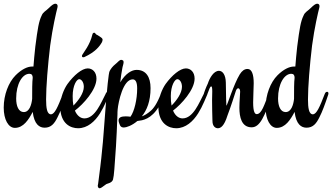

<svg xmlns="http://www.w3.org/2000/svg" viewBox="-40 -679 1787 1033"><path d="M311 -185C305 -185 301 -181 298 -173C271 -103 254 -64 234 -64C213 -64 208 -98 208 -144C208 -212 217 -326 230 -434C243 -531 263 -615 268 -634C269 -638 270 -642 270 -646C270 -655 265 -659 257 -659C250 -659 239 -652 223 -636C205 -618 192 -615 184 -595C169 -564 163 -529 150 -428C145 -388 143 -353 140 -321H132C108 -321 76 -306 44 -274C6 -236 -20 -169 -20 -100C-20 -36 5 9 40 9C86 9 114 -35 136 -77C144 -10 172 8 200 8C235 8 253 -14 270 -49C285 -78 300 -119 317 -170C318 -173 318 -176 318 -177C318 -182 315 -185 311 -185ZM136 -261C133 -237 133 -192 133 -147C130 -118 119 -76 88 -76C60 -76 47 -108 47 -149C47 -229 81 -282 118 -282C130 -282 136 -275 136 -261Z M541 -185C534 -185 531 -181 528 -173C504 -128 472 -42 414 -42C395 -42 375 -55 363 -84C408 -118 479 -196 479 -256C479 -292 457 -311 432 -311C401 -311 357 -274 323 -227C304 -200 284 -152 284 -107C284 -11 342 11 380 11C431 11 471 -26 498 -69L515 -99C524 -118 536 -142 547 -170C548 -172 548 -174 548 -177C548 -182 545 -185 541 -185ZM351 -162C351 -220 373 -253 386 -253C398 -253 411 -237 411 -212C411 -178 382 -138 355 -111C352 -126 351 -143 351 -162ZM508 -474C499 -482 495 -483 488 -488C485 -491 478 -491 473 -499C471 -502 469 -503 467 -503C463 -503 458 -500 457 -493C444 -437 409 -396 404 -386C402 -383 401 -381 401 -378C401 -373 403 -371 408 -371C410 -371 412 -371 414 -372C472 -399 496 -429 509 -453C510 -457 512 -461 512 -465C512 -468 511 -471 508 -474Z M612 -357C602 -357 592 -342 581 -334C566 -322 557 -310 550 -297C538 -279 516 80 511 111C503 201 495 252 492 278L488 309C487 314 486 317 486 320C486 329 491 334 496 334C501 334 511 328 530 313C535 308 562 307 568 287C574 265 576 221 584 108C591 -9 591 -65 592 -65C592 -72 592 -80 593 -89V-90C597 -131 622 -252 674 -252C690 -252 698 -236 698 -203C698 -144 683 -80 662 -51C654 -52 645 -53 637 -53C614 -53 598 -48 598 -31C598 -23 603 -11 606 -4C611 5 618 7 627 7C639 7 670 -3 699 -28L724 -32C759 -40 809 -68 844 -170C845 -173 846 -175 846 -177C846 -182 844 -185 839 -185C834 -185 829 -181 825 -173C805 -121 785 -94 770 -82C754 -68 738 -58 723 -53C750 -86 770 -134 770 -205C770 -264 746 -303 695 -303C670 -303 636 -285 607 -236C610 -264 614 -290 618 -311C619 -320 625 -335 625 -344C625 -349 624 -353 621 -354C618 -356 615 -357 612 -357Z M1069 -185C1062 -185 1059 -181 1056 -173C1032 -128 1000 -42 942 -42C923 -42 903 -55 891 -84C936 -118 1007 -196 1007 -256C1007 -292 985 -311 960 -311C929 -311 885 -274 851 -227C832 -200 812 -152 812 -107C812 -11 870 11 908 11C959 11 999 -26 1026 -69L1043 -99C1052 -118 1064 -142 1075 -170C1076 -172 1076 -174 1076 -177C1076 -182 1073 -185 1069 -185ZM879 -162C879 -220 901 -253 914 -253C926 -253 939 -237 939 -212C939 -178 910 -138 883 -111C880 -126 879 -143 879 -162Z M1418 -185C1413 -185 1408 -181 1405 -173C1382 -116 1368 -65 1341 -65C1332 -65 1322 -75 1322 -128C1322 -159 1325 -208 1325 -231C1325 -278 1315 -308 1292 -308C1275 -308 1262 -298 1250 -279C1218 -227 1182 -110 1178 -110C1177 -110 1176 -166 1175 -235C1174 -278 1157 -298 1138 -298C1110 -298 1088 -260 1078 -229C1070 -213 1055 -175 1055 -167C1055 -160 1058 -158 1062 -158C1067 -158 1071 -162 1075 -171C1087 -200 1089 -214 1097 -214C1100 -214 1102 -207 1102 -187C1102 -174 1101 -157 1101 -140C1101 -103 1102 -62 1103 -29C1103 2 1120 11 1132 11C1147 11 1166 0 1184 -58C1201 -102 1224 -174 1229 -190C1232 -197 1235 -204 1242 -204C1247 -204 1252 -198 1252 -186C1252 -171 1248 -133 1248 -99C1248 -50 1259 6 1314 6C1359 6 1384 -54 1424 -169C1425 -172 1426 -174 1426 -177C1426 -182 1422 -185 1418 -185Z M1720 -185C1714 -185 1710 -181 1707 -173C1680 -103 1663 -64 1643 -64C1622 -64 1617 -98 1617 -144C1617 -212 1626 -326 1639 -434C1652 -531 1672 -615 1677 -634C1678 -638 1679 -642 1679 -646C1679 -655 1674 -659 1666 -659C1659 -659 1648 -652 1632 -636C1614 -618 1601 -615 1593 -595C1578 -564 1572 -529 1559 -428C1554 -388 1552 -353 1549 -321H1541C1517 -321 1485 -306 1453 -274C1415 -236 1389 -169 1389 -100C1389 -36 1414 9 1449 9C1495 9 1523 -35 1545 -77C1553 -10 1581 8 1609 8C1644 8 1662 -14 1679 -49C1694 -78 1709 -119 1726 -170C1727 -173 1727 -176 1727 -177C1727 -182 1724 -185 1720 -185ZM1545 -261C1542 -237 1542 -192 1542 -147C1539 -118 1528 -76 1497 -76C1469 -76 1456 -108 1456 -149C1456 -229 1490 -282 1527 -282C1539 -282 1545 -275 1545 -261Z"/></svg>

Font: Engagement
Style: Regular
Weight: 400
Designer: Astigmatic (AOETI)
Foundry: Astigmatic (AOETI)
Version: Version 1.000